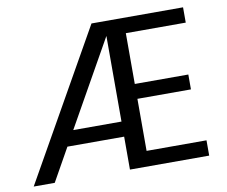

<svg xmlns="http://www.w3.org/2000/svg" viewBox="-77 -794 1054 890"><g transform="rotate(-10 450.0 -349.0)"><path d="M238 -226H465V-629ZM556 -626V-387H808V-317H556V-72H838V0H465V-155H198L111 0H12L407 -698H838V-626Z"/></g></svg>

Font: Poppins
Style: Regular
Weight: 400
Designer: Ninad Kale (Devanagari), Jonny Pinhorn (Latin)
Foundry: Indian Type Foundry
Version: Version 3.002 2017